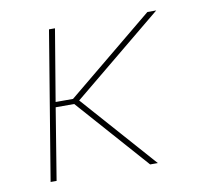

<svg xmlns="http://www.w3.org/2000/svg" viewBox="-64 -591 728 663"><g transform="rotate(-10 300.0 -260.0)"><path d="M438 0H411L189 -251H124L83 0H62L148 -520H169L127 -269H188L493 -520H524L208 -260Z"/></g></svg>

Font: Iosevka Thin Extended Oblique
Style: Regular
Weight: 100
Width: 7
Italic angle: -9°
Monospace: yes
Designer: Belleve Invis
Foundry: Belleve Invis
Version: Version 32.5.0; ttfautohint (v1.8.4)